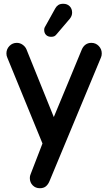

<svg xmlns="http://www.w3.org/2000/svg" viewBox="-20 -752 573 1017"><path d="M14 -469Q14 -492 30 -508.5Q46 -525 69 -525Q86 -525 100 -515Q114 -505 120 -491L265 -132Q303 -222 339 -310Q375 -398 413 -489Q420 -506 433 -515.5Q446 -525 464 -525Q487 -525 503 -508.5Q519 -492 519 -469Q519 -457 515 -448L242 208Q235 225 223 235Q211 245 191 245Q168 245 153 229.5Q138 214 138 191Q138 180 142 171L205 8L19 -446Q14 -456 14 -469ZM223 -618 273 -708Q279 -719 289 -725.5Q299 -732 315 -732Q336 -732 349 -719Q362 -706 362 -685Q362 -668 350 -653L281 -572Q275 -564 268.5 -560.5Q262 -557 251 -557Q234 -557 224 -567Q214 -577 214 -594Q214 -602 217.5 -608.5Q221 -615 223 -618Z"/></svg>

Font: Varela Round Precious
Style: Medium
Weight: 500
Designer: Joe Prince
Foundry: Joe Prince
Version: Version 1.000